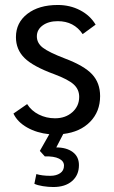

<svg xmlns="http://www.w3.org/2000/svg" viewBox="-20 -530 456 771"><path d="M234 8 206 62Q247 62 272 80.5Q297 99 297 133Q297 173 269.5 197Q242 221 194 221Q174 221 152 217.5Q130 214 118 208L126 169Q149 176 182 176Q206 176 221.5 165.5Q237 155 237 135Q237 117 217 107Q197 97 160 98L140 76L178 9Q128 4 89 -18Q50 -40 34 -74L89 -112Q106 -85 136 -70Q166 -55 201 -55Q243 -55 270.5 -79.5Q298 -104 298 -141Q298 -171 276 -191Q254 -211 198 -232Q113 -263 78.5 -297Q44 -331 44 -381Q44 -439 90 -474.5Q136 -510 212 -510Q261 -510 301.5 -489Q342 -468 364 -431L312 -393Q277 -445 212 -445Q175 -445 151.5 -428Q128 -411 128 -384Q128 -357 152 -338.5Q176 -320 241 -295Q318 -266 350 -231.5Q382 -197 382 -144Q382 -82 342 -41Q302 0 234 8Z"/></svg>

Font: Sarabun
Style: Regular
Weight: 400
Designer: Suppakit Chalermlarp | Katatrad Co.,Ltd.
Foundry: Cadson Demak Co.,Ltd.
Version: Version 1.000; ttfautohint (v1.6)